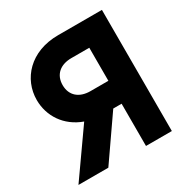

<svg xmlns="http://www.w3.org/2000/svg" viewBox="-166 -858 956 992"><g transform="rotate(-30 311.5 -361.5)"><path d="M576.7 0V-722.7H315.4C148.4 -722.7 52.2 -611.8 52.2 -487.3C52.2 -392.1 107.9 -305.2 209 -269L19.5 0H197.8L372.6 -252H422.4V0ZM422.4 -585.9V-388.7H315.4C249.5 -388.7 206.5 -424.8 206.5 -487.3C206.5 -549.8 249.5 -585.9 315.4 -585.9Z"/></g></svg>

Font: Giphurs ExtraBold
Style: Regular
Weight: 800
Version: Version 1.000